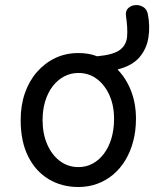

<svg xmlns="http://www.w3.org/2000/svg" viewBox="-20 -732 629 771"><path d="M295 19Q228 19 175.5 -12.5Q123 -44 93 -104Q63 -164 63 -250Q63 -309 80 -358Q97 -407 128.5 -443Q160 -479 202 -499Q244 -519 295 -519Q315 -519 333.5 -516Q352 -513 370 -506Q436 -512 462 -532Q488 -552 490.5 -586Q493 -620 486 -667Q483 -688 494.5 -699Q506 -710 523 -711.5Q540 -713 555 -704Q570 -695 574 -674Q583 -627 576 -581.5Q569 -536 540 -502Q511 -468 452 -453Q487 -417 506.5 -366.5Q526 -316 526 -255Q526 -207 515 -165Q504 -123 483.5 -89Q463 -55 434.5 -31Q406 -7 370.5 6Q335 19 295 19ZM295 -61Q326 -61 352 -75Q378 -89 397.5 -115Q417 -141 427.5 -176.5Q438 -212 438 -255Q438 -308 419.5 -349.5Q401 -391 369 -415Q337 -439 295 -439Q264 -439 237.5 -425Q211 -411 191.5 -385.5Q172 -360 161.5 -325.5Q151 -291 151 -250Q151 -195 169.5 -152.5Q188 -110 220.5 -85.5Q253 -61 295 -61Z"/></svg>

Font: Playwrite FR Moderne
Style: Regular
Weight: 400
Designer: Veronika Burian, José Scaglione
Foundry: TypeTogether
Version: Version 1.002